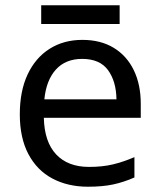

<svg xmlns="http://www.w3.org/2000/svg" viewBox="-20 -697 604 727"><path d="M292 -546Q361 -546 410.5 -516Q460 -486 486.5 -431.5Q513 -377 513 -304V-251H146Q148 -160 192.5 -112.5Q237 -65 317 -65Q368 -65 407.5 -74.5Q447 -84 489 -102V-25Q448 -7 408 1.5Q368 10 313 10Q237 10 178.5 -21Q120 -52 87.5 -113.5Q55 -175 55 -264Q55 -352 84.5 -415Q114 -478 167.5 -512Q221 -546 292 -546ZM291 -474Q228 -474 191.5 -433.5Q155 -393 148 -321H421Q420 -389 389 -431.5Q358 -474 291 -474ZM433 -677V-606H136V-677Z"/></svg>

Font: Noto Sans Lydian
Style: Regular
Weight: 400
Designer: Monotype Design Team
Foundry: Monotype Imaging Inc.
Version: Version 2.002; ttfautohint (v1.8.4.7-5d5b)